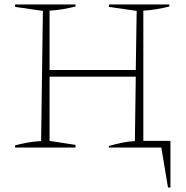

<svg xmlns="http://www.w3.org/2000/svg" viewBox="-20 -664 838 864"><path d="M48 0V-10Q79 -18 108 -23Q137 -28 165 -29L173 -615L48 -633V-644H320V-635Q294 -628 264.5 -623Q235 -618 203 -616V-349H591L595 -615L470 -633V-644H742V-635Q716 -628 686.5 -623Q657 -618 625 -616V-30H747V180H736L706 0H470V-7Q501 -16 530 -22Q559 -28 587 -29L591 -319H203V-30L320 -12V0Z"/></svg>

Font: Piazzolla SC Thin
Style: Regular
Weight: 100
Designer: Juan Pablo del Peral
Foundry: Huerta Tipografica
Version: Version 1.330